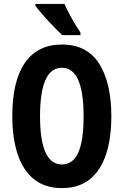

<svg xmlns="http://www.w3.org/2000/svg" viewBox="-20 -953 633 983"><path d="M550 -358Q550 -244 522.5 -161.5Q495 -79 439 -34.5Q383 10 297 10Q211 10 154.5 -35Q98 -80 70.5 -163Q43 -246 43 -359Q43 -539 108 -632Q173 -725 297 -725Q426 -725 488 -626.5Q550 -528 550 -358ZM185 -358Q185 -111 297 -111Q353 -111 380.5 -171.5Q408 -232 408 -358Q408 -606 297 -606Q185 -606 185 -358ZM310 -933Q319 -912 334 -883.5Q349 -855 365 -828.5Q381 -802 392 -786V-773H299Q286 -785 266.5 -804.5Q247 -824 226.5 -846.5Q206 -869 188.5 -889.5Q171 -910 161 -924V-933Z"/></svg>

Font: Noto Sans ExtraCondensed
Style: Bold
Weight: 700
Width: 2
Designer: Monotype Design Team
Foundry: Monotype Imaging Inc.
Version: Version 2.013; ttfautohint (v1.8.4.7-5d5b)